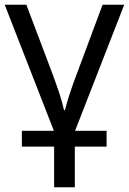

<svg xmlns="http://www.w3.org/2000/svg" viewBox="-20 -556 548 816"><path d="M92 -536 202 -245Q219 -199 232 -160Q245 -121 252 -88H256Q272 -152 309 -249L416 -536H508L299 0H433V67H298V240H210V67H73V0H209L0 -536Z"/></svg>

Font: BC Sans
Style: Regular
Weight: 400
Designer: Monotype Design Team
Province of B.C.
Foundry: Monotype Imaging Inc.
Version: Version 2.000;GOOG;noto-source:20170915:90ef993387c0